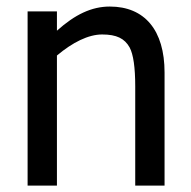

<svg xmlns="http://www.w3.org/2000/svg" viewBox="-20 -581 598 601"><path d="M495.1 -354C495.1 -486.8 432.6 -560.5 323.7 -560.5C266.6 -560.5 214.8 -535.6 158.2 -484.9V-545.4H66.4V0H158.2V-407.2C207 -448.2 256.3 -473.1 299.8 -473.1C345.2 -473.1 370.1 -460.4 385.7 -432.6C397.5 -410.6 403.3 -369.6 403.3 -310.5V0H495.1Z"/></svg>

Font: SG Kara
Style: Regular
Weight: 400
Designer: Damoon Khanjanzadeh
Version: Version 1.000